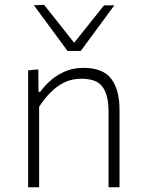

<svg xmlns="http://www.w3.org/2000/svg" viewBox="-20 -792 610 812"><path d="M99 0Q99 -56 99 -107.8Q99 -159.5 99 -220.5V-270.5Q99 -324.5 99 -381.5Q99 -438.5 99 -494.5L142 -498.5L143 -403.5H150Q165 -425 190.5 -448.5Q216 -472 251.8 -488.5Q287.5 -505 333.5 -505Q415 -505 450.2 -459Q485.5 -413 485.5 -327.5Q485.5 -295 485.5 -272Q485.5 -249 485.5 -220.5Q485.5 -162.5 485.5 -109.2Q485.5 -56 485.5 0H439Q439 -56 439 -109Q439 -162 439 -219V-321Q439 -389 414.2 -424Q389.5 -459 324 -459Q283.5 -459 251.2 -443Q219 -427 192.8 -400Q166.5 -373 145.5 -340.5V-219Q145.5 -159.5 145.5 -107.8Q145.5 -56 145.5 0ZM265.5 -576.5Q230 -625 194.5 -673.2Q159 -721.5 123 -770L166.5 -771.5Q201 -728.5 234.2 -686.2Q267.5 -644 301.5 -601H285.5Q320 -644 353 -685.5Q386 -727 420 -769.5H463.5Q428.5 -721.5 392.8 -673.2Q357 -625 321.5 -576.5Z"/></svg>

Font: Commissioner Thin ExtraLight
Style: Regular
Weight: 250
Version: Version 1.000